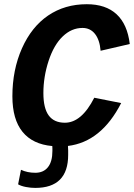

<svg xmlns="http://www.w3.org/2000/svg" viewBox="-20 -689 640 916"><path d="M187 -244.6Q187 -172.9 212.4 -138.2Q237.8 -103.5 289.6 -103.5Q369.1 -103.5 429.7 -222.7L558.1 -197.3Q463.4 -12.2 304.2 7.3L305.2 28.3V49.8Q305.2 207.5 147.9 207.5Q126.5 207.5 103.5 203.1Q80.6 198.7 66.4 190.4L80.1 121.1Q110.8 135.3 148.4 135.3Q187.5 135.3 208.7 108.6Q230 82 230 31.2V19L229.5 7.8Q135.7 -0.5 87.4 -60.1Q39.1 -119.6 39.1 -229.5Q39.1 -355.5 84.7 -458.3Q130.4 -561 209.7 -615Q289.1 -668.9 394 -668.9Q484.4 -668.9 536.1 -621.1Q587.9 -573.2 599.1 -479L460 -446.8Q455.6 -499 433.1 -527.3Q410.6 -555.7 373.5 -555.7Q321.3 -555.7 279.1 -515.1Q236.8 -474.6 211.9 -398.7Q187 -322.8 187 -244.6Z"/></svg>

Font: Cousine
Style: Bold Italic
Weight: 700
Italic angle: -12°
Monospace: yes
Designer: Steve Matteson
Foundry: Ascender Corporation
Version: Version 1.20